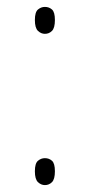

<svg xmlns="http://www.w3.org/2000/svg" viewBox="-20 -531 264 556"><path d="M110 -433Q99 -433 90 -441.5Q81 -450 81 -473Q81 -496 90 -503.5Q99 -511 110 -511Q122 -511 130.5 -503.5Q139 -496 139 -473Q139 -450 130.5 -441.5Q122 -433 110 -433ZM110 5Q99 5 90 -3.5Q81 -12 81 -35Q81 -58 90 -65.5Q99 -73 110 -73Q122 -73 130.5 -65.5Q139 -58 139 -35Q139 -12 130.5 -3.5Q122 5 110 5Z"/></svg>

Font: Noto Serif Hebrew Thin
Style: Regular
Weight: 250
Version: Version 2.003